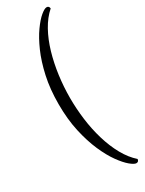

<svg xmlns="http://www.w3.org/2000/svg" viewBox="-270 -820 851 1123"><g transform="rotate(-30 156.0 -258.5)"><path d="M282 268Q268 268 241.5 246Q215 224 184 181Q153 138 125 74Q97 10 78.5 -73Q60 -156 60 -258Q60 -360 78.5 -443.5Q97 -527 125 -590.5Q153 -654 184 -697.5Q215 -741 241.5 -763Q268 -785 282 -785Q298 -785 300 -767Q258 -730 227 -674Q196 -618 176 -549.5Q156 -481 146 -406Q136 -331 136 -257Q136 -184 145.5 -110Q155 -36 175.5 32.5Q196 101 227 157Q258 213 300 250Q298 268 282 268Z"/></g></svg>

Font: Petrona Light
Style: Regular
Weight: 300
Designer: Ringo R. Seeber
Foundry: Ringo R. Seeber
Version: Version 2.001; ttfautohint (v1.8.3)